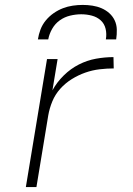

<svg xmlns="http://www.w3.org/2000/svg" viewBox="-20 -760 540 780"><path d="M85 0 171 -520H214L193 -393Q211 -426 239 -453.5Q267 -481 300.5 -498Q334 -515 370 -521.5Q406 -528 441 -528L442 -482Q414 -482 384.5 -478.5Q355 -475 326.5 -465Q298 -455 271.5 -438.5Q245 -422 224.5 -399Q204 -376 192.5 -348Q181 -320 176 -291L128 0ZM134 -600Q137 -620 144.5 -640Q152 -660 166 -677Q180 -694 198 -706.5Q216 -719 235.5 -726.5Q255 -734 275.5 -737Q296 -740 316 -740Q336 -740 355.5 -737Q375 -734 392.5 -726.5Q410 -719 424 -706.5Q438 -694 446 -677Q454 -660 454.5 -640Q455 -620 452 -600H410Q414 -622 409 -643Q404 -664 389 -677.5Q374 -691 353 -696.5Q332 -702 310 -702Q288 -702 265 -696.5Q242 -691 223 -677.5Q204 -664 192 -643Q180 -622 176 -600Z"/></svg>

Font: Iosevka Aile Extralight
Style: Italic
Weight: 200
Italic angle: -9°
Designer: Belleve Invis
Foundry: Belleve Invis
Version: Version 31.1.0; ttfautohint (v1.8.4)